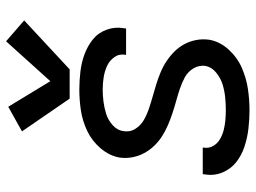

<svg xmlns="http://www.w3.org/2000/svg" viewBox="-122 -690 821 616"><g transform="rotate(-90 288.0 -382.5)"><path d="M242 8Q275 8 309.5 3Q344 -2 377.5 -16.5Q411 -31 436.5 -59Q462 -87 468 -121Q471 -143 467 -163.5Q463 -184 453.5 -201.5Q444 -219 430 -233Q416 -247 399.5 -258Q383 -269 364 -277Q345 -285 325.5 -291Q306 -297 286.5 -302.5Q267 -308 247.5 -314.5Q228 -321 210.5 -331Q193 -341 182 -358.5Q171 -376 175 -398Q178 -417 194.5 -431.5Q211 -446 230.5 -452Q250 -458 269.5 -460.5Q289 -463 308 -463Q328 -463 347 -460Q366 -457 383 -449.5Q400 -442 411.5 -426.5Q423 -411 420 -391Q419 -390 419 -388H504Q505 -392 505 -395Q510 -424 500 -451Q490 -478 468.5 -495Q447 -512 421 -521.5Q395 -531 366 -534.5Q337 -538 308 -538Q275 -538 241.5 -533Q208 -528 176 -513Q144 -498 120 -470Q96 -442 90 -409Q87 -388 91 -367.5Q95 -347 104.5 -329.5Q114 -312 128 -297.5Q142 -283 158.5 -272.5Q175 -262 193.5 -254Q212 -246 231.5 -239.5Q251 -233 271 -227.5Q291 -222 310.5 -215.5Q330 -209 347.5 -199.5Q365 -190 376 -172Q387 -154 384 -133Q380 -113 362 -98.5Q344 -84 323.5 -78Q303 -72 282.5 -70Q262 -68 242 -68Q225 -68 209 -69.5Q193 -71 177.5 -75Q162 -79 148.5 -87Q135 -95 127 -109Q119 -123 122 -139V-142H37Q36 -139 36 -135Q31 -105 42.5 -78Q54 -51 76 -34Q98 -17 125.5 -8Q153 1 182.5 4.5Q212 8 242 8ZM279 -569H373L530 -715L463 -773L335 -631L253 -766L174 -722Z"/></g></svg>

Font: Iosevka Sparkle
Style: Italic
Weight: 400
Italic angle: -9°
Designer: Belleve Invis
Foundry: Belleve Invis
Version: Version 4.5.0; ttfautohint (v1.8.3)